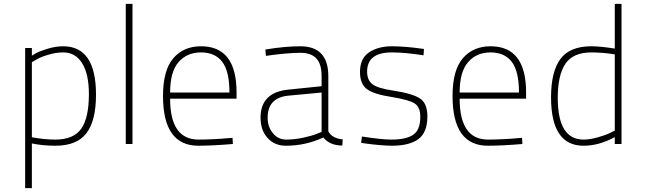

<svg xmlns="http://www.w3.org/2000/svg" viewBox="-20 -750 3358 1000"><path d="M111 230V-500H146V-460Q154 -465 168.5 -473.5Q183 -482 226 -495.5Q269 -509 309 -509Q480 -509 480 -257Q480 -122 430.5 -56.5Q381 9 268 9Q201 9 146 -3V230ZM309 -477Q271 -477 230 -464.5Q189 -452 168 -439L146 -426V-35Q212 -23 268 -23Q363 -23 403 -79.5Q443 -136 443 -260Q443 -364 408 -420.5Q373 -477 309 -477Z M635 0V-730H670V0Z M1014 -23Q1045 -23 1089.5 -25Q1134 -27 1163 -30L1191 -32L1193 0Q1086 9 1013 9Q829 9 829 -250Q829 -384 882.5 -446.5Q936 -509 1027 -509Q1212 -509 1212 -269V-236H866Q866 -23 1014 -23ZM866 -268H1175Q1175 -379 1137.5 -428Q1100 -477 1027 -477Q954 -477 910 -426.5Q866 -376 866 -268Z M1690 -353V-66Q1710 -29 1765 -24L1763 8Q1698 8 1664 -34Q1572 9 1469 9Q1410 9 1373.5 -31.5Q1337 -72 1337 -137Q1337 -268 1480 -283L1655 -301V-353Q1655 -417 1627.5 -446Q1600 -475 1544 -475Q1512 -475 1467 -471Q1422 -467 1394 -463L1365 -459L1362 -492Q1464 -509 1544 -509Q1690 -509 1690 -353ZM1655 -268 1484 -252Q1374 -242 1374 -137Q1374 -89 1401.5 -56Q1429 -23 1470 -23Q1514 -23 1560 -33Q1606 -43 1630 -53L1655 -63Z M2188 -495 2186 -462Q2089 -477 2021 -477Q1892 -477 1892 -377Q1892 -333 1919.5 -311.5Q1947 -290 2029 -278Q2132 -262 2169 -236Q2206 -210 2206 -144Q2206 -60 2159 -25.5Q2112 9 2021 9Q1996 9 1956 5.5Q1916 2 1888 -2L1861 -6L1865 -39Q1968 -23 2019 -23Q2095 -23 2132 -48Q2169 -73 2169 -141Q2169 -192 2140 -211Q2111 -230 2019 -245Q1928 -259 1891.5 -285.5Q1855 -312 1855 -375Q1855 -446 1902.5 -477.5Q1950 -509 2021 -509Q2055 -509 2097 -505.5Q2139 -502 2164 -498Z M2522 -23Q2553 -23 2597.5 -25Q2642 -27 2671 -30L2699 -32L2701 0Q2594 9 2521 9Q2337 9 2337 -250Q2337 -384 2390.5 -446.5Q2444 -509 2535 -509Q2720 -509 2720 -269V-236H2374Q2374 -23 2522 -23ZM2374 -268H2683Q2683 -379 2645.5 -428Q2608 -477 2535 -477Q2462 -477 2418 -426.5Q2374 -376 2374 -268Z M3217 -730V0H3182V-36Q3100 9 3019 9Q2850 9 2850 -243Q2850 -377 2899 -443Q2948 -509 3060 -509Q3107 -509 3182 -497V-730ZM3019 -23Q3052 -23 3093 -34.5Q3134 -46 3158 -58L3182 -70V-467Q3117 -477 3060 -477Q2965 -477 2925 -418Q2885 -359 2885 -240Q2885 -23 3019 -23Z"/></svg>

Font: TypoPRO Titillium Maps
Style: 1 wt
Weight: 100
Designer: Campivisivi
Foundry: Accademia di Belle Arti di Urbino and students of MA course of Visual design
Version: Version 001.001